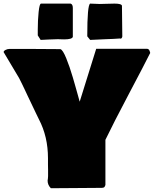

<svg xmlns="http://www.w3.org/2000/svg" viewBox="-46 -1000 832 1038"><path d="M158.2 -808.6V-838.9Q158.2 -889.2 162.8 -934.8Q167.5 -980.5 175.8 -980.5H335.9Q347.7 -976.6 347.7 -957V-800.8Q343.8 -787.1 300.8 -787.1Q293.9 -787.1 282.2 -787.6Q270.5 -788.1 266.6 -788.1Q249 -788.1 216.8 -786.4Q184.6 -784.7 173.8 -784.2Q166 -797.4 158.2 -808.6ZM425.8 -806.6Q425.8 -972.2 441.4 -980.5Q476.6 -978.5 493.2 -978.5Q505.9 -978.5 531.2 -979.5Q556.6 -980.5 573.2 -980.5Q611.3 -980.5 613.3 -968.8Q615.2 -857.4 615.2 -802.7Q612.8 -791 605.5 -791Q603.5 -791 603.5 -792Q574.2 -789.6 520 -787.8Q465.8 -786.1 441.4 -784.2L425.8 -803.7ZM766.1 -713.9Q735.4 -652.3 651.1 -492.9Q566.9 -333.5 523.9 -244.1V0Q521.5 8.3 517.6 12Q513.7 15.6 504.4 15.6Q458.5 15.6 367.9 16.6Q277.3 17.6 229 17.6Q211.4 0 211.4 -23.4Q213.4 -34.2 213.9 -47.9Q214.4 -61.5 213.9 -82.5Q213.4 -103.5 213.4 -109.4V-144.5Q213.4 -261.2 164.6 -354.5Q157.2 -369.6 149.2 -386.2Q141.1 -402.8 133.8 -418.5Q126.5 -434.1 118.7 -450.2Q110.8 -466.3 103.3 -482.4Q95.7 -498.5 88.4 -514.2Q81.1 -529.8 73 -546.4Q64.9 -563 57.1 -578.1L-26.4 -718.3Q-26.4 -724.6 -16.1 -730Q-5.9 -735.4 4.4 -735.4H127.4Q152.8 -735.4 203.9 -734.9Q254.9 -734.4 279.8 -734.4Q286.6 -733.4 294.9 -720.2Q303.2 -707 312.3 -684.6Q321.3 -662.1 330.1 -637Q338.9 -611.8 347.7 -581.5Q356.4 -551.3 363 -528.3Q369.6 -505.4 376.2 -481.4Q382.8 -457.5 384.8 -450.2L474.1 -736.3H749.5Q756.3 -735.4 759.8 -730.7Q763.2 -726.1 766.1 -713.9Z"/></svg>

Font: Bowlby One SC
Style: Regular
Weight: 400
Width: 1
Version: Version 1.2